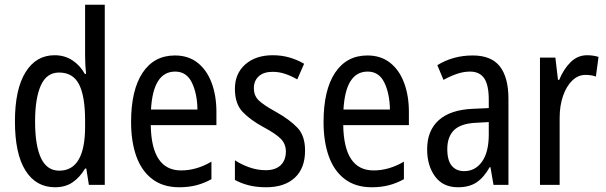

<svg xmlns="http://www.w3.org/2000/svg" viewBox="-20 -780 2556 810"><path d="M212 10Q132 10 87.5 -60.5Q43 -131 43 -268Q43 -403 87.5 -475Q132 -547 210 -547Q253 -547 285.5 -525.5Q318 -504 338 -468H343Q341 -487 340 -507.5Q339 -528 339 -543V-760H422V0H355L344 -69H339Q317 -32 286.5 -11Q256 10 212 10ZM230 -60Q339 -60 339 -246V-272Q339 -374 313.5 -424Q288 -474 229 -474Q177 -474 152.5 -420Q128 -366 128 -267Q128 -166 153 -113Q178 -60 230 -60Z M718 -546Q775 -546 814 -515Q853 -484 873 -430Q893 -376 893 -308V-252H616Q619 -61 744 -61Q809 -61 872 -98V-24Q841 -7 808.5 1.5Q776 10 736 10Q668 10 622.5 -24.5Q577 -59 555 -121Q533 -183 533 -265Q533 -400 581.5 -473Q630 -546 718 -546ZM719 -478Q626 -478 617 -318H813Q812 -385 789.5 -431.5Q767 -478 719 -478Z M1267 -145Q1267 -70 1223.5 -30Q1180 10 1103 10Q1061 10 1028.5 1.5Q996 -7 971 -21V-104Q996 -87 1030.5 -74.5Q1065 -62 1101 -62Q1142 -62 1164 -83Q1186 -104 1186 -141Q1186 -172 1165.5 -193.5Q1145 -215 1093 -243Q1037 -273 1004 -307.5Q971 -342 971 -405Q971 -470 1015 -508.5Q1059 -547 1131 -547Q1168 -547 1201 -537.5Q1234 -528 1263 -511L1234 -445Q1210 -459 1184 -468Q1158 -477 1130 -477Q1092 -477 1071.5 -458Q1051 -439 1051 -408Q1051 -376 1072 -356Q1093 -336 1146 -307Q1201 -276 1234 -242Q1267 -208 1267 -145Z M1530 -546Q1587 -546 1626 -515Q1665 -484 1685 -430Q1705 -376 1705 -308V-252H1428Q1431 -61 1556 -61Q1621 -61 1684 -98V-24Q1653 -7 1620.5 1.5Q1588 10 1548 10Q1480 10 1434.5 -24.5Q1389 -59 1367 -121Q1345 -183 1345 -265Q1345 -400 1393.5 -473Q1442 -546 1530 -546ZM1531 -478Q1438 -478 1429 -318H1625Q1624 -385 1601.5 -431.5Q1579 -478 1531 -478Z M1974 -546Q2053 -546 2089 -499.5Q2125 -453 2125 -363V0H2062L2049 -75H2046Q2022 -32 1991 -11Q1960 10 1912 10Q1849 10 1815.5 -35.5Q1782 -81 1782 -150Q1782 -229 1831 -273Q1880 -317 1975 -321L2042 -324V-359Q2042 -422 2022.5 -450Q2003 -478 1963 -478Q1936 -478 1908 -468.5Q1880 -459 1851 -443L1825 -505Q1857 -525 1894.5 -535.5Q1932 -546 1974 -546ZM2042 -265 1988 -262Q1924 -259 1895.5 -231Q1867 -203 1867 -151Q1867 -103 1886 -80.5Q1905 -58 1938 -58Q1985 -58 2013.5 -98Q2042 -138 2042 -213Z M2457 -547Q2482 -547 2505 -540L2494 -457Q2475 -464 2450 -464Q2419 -464 2394.5 -440.5Q2370 -417 2355.5 -376Q2341 -335 2341 -282V0H2258V-537H2323L2334 -443H2339Q2358 -489 2387.5 -518Q2417 -547 2457 -547Z"/></svg>

Font: Avrile Sans Condensed
Style: Regular
Weight: 400
Width: 3
Designer: Monotype Design Team
Foundry: Monotype Imaging Inc.
Version: Version 2.001;September 10, 2019;FontCreator 11.5.0.2425 64-